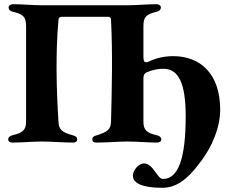

<svg xmlns="http://www.w3.org/2000/svg" viewBox="-20 -675 1094 913"><path d="M19 -11C19 -2 29 3 39 3C80 3 138 -2 180 -2C220 -2 284 3 328 3C339 3 347 -2 347 -12C347 -24 339 -28 325 -32C273 -46 259 -60 258 -98C248 -256 244 -422 258 -579C258 -589 262 -594 272 -595H495C504 -594 508 -590 508 -580C516 -422 512 -256 508 -98C507 -60 492 -48 441 -32C427 -28 419 -24 419 -12C419 -2 426 3 438 3C482 3 547 -2 588 -2C629 -2 686 3 727 3C736 3 747 -2 747 -11C747 -22 739 -29 725 -32C679 -43 662 -55 662 -97V-301C662 -312 664 -321 671 -327C678 -333 717 -348 757 -348C830 -348 863 -277 863 -122C863 75 829 176 755 176C740 176 730 157 706 126C693 110 678 102 664 102C641 102 612 133 612 160C612 197 658 218 752 218C816 218 870 180 927 103C991 23 1027 -72 1027 -153C1027 -326 931 -408 804 -408C751 -408 710 -394 683 -380C681 -379 676 -379 675 -379C663 -379 662 -389 662 -414V-551C662 -595 676 -607 724 -619C738 -622 745 -629 745 -640C745 -649 735 -655 725 -655C680 -655 628 -650 588 -650H178C138 -650 87 -655 41 -655C31 -655 21 -649 21 -640C21 -629 28 -622 42 -619C90 -607 104 -595 104 -551V-97C104 -55 86 -43 40 -32C27 -29 19 -22 19 -11Z"/></svg>

Font: EB Garamond
Style: Bold
Weight: 700
Designer: Georg Duffner and Octavio Pardo
Foundry: Georg Duffner
Version: Version 1.000;PS 001.000;hotconv 1.0.88;makeotf.lib2.5.64775